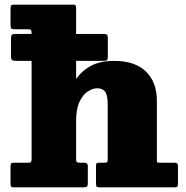

<svg xmlns="http://www.w3.org/2000/svg" viewBox="-20 -800 795 820"><path d="M47.5 -655H115V-658Q115 -668 112.8 -671.5Q110.5 -675 101 -675H42Q31 -675 28 -678.8Q25 -682.5 25 -692.5V-761.5Q25 -771.5 27 -775.8Q29 -780 39 -780H295Q305 -780 305 -768.5V-655H420Q434.5 -655 437.5 -651.2Q440.5 -647.5 440.5 -635.5V-560.5Q440.5 -547.5 437.8 -543.8Q435 -540 419 -540H305V-479Q305 -460.5 307.2 -464.5Q309.5 -468.5 316 -476.5Q338.5 -504.5 375.2 -522.2Q412 -540 468 -540Q556 -540 603 -494.8Q650 -449.5 650 -369V-118Q650 -108.5 651.8 -106.8Q653.5 -105 663 -105H726Q740 -105 740 -93V-15Q740 -5.5 736.8 -2.8Q733.5 0 725 0H404Q394 0 392 -4Q390 -8 390 -18V-90.5Q390 -98.5 391.8 -101.8Q393.5 -105 401 -105H425Q433.5 -105 436.8 -107.2Q440 -109.5 440 -117.5V-353Q440 -393.5 429.2 -408.2Q418.5 -423 395 -423Q376 -423 355 -409.5Q334 -396 319.5 -365.2Q305 -334.5 305 -283V-120Q305 -110 308.8 -107.5Q312.5 -105 323 -105H340.5Q355 -105 355 -91.5V-17Q355 -6 351 -3Q347 0 336.5 0H35Q25 0 25 -13V-88Q25 -98 27.2 -101.5Q29.5 -105 39 -105H100.5Q110.5 -105 112.8 -108.8Q115 -112.5 115 -122.5V-540H52.5Q36 -540 31.5 -543.5Q27 -547 27 -560V-634.5Q27 -646.5 30 -650.8Q33 -655 47.5 -655Z"/></svg>

Font: Besley* Fatface
Style: Regular
Weight: 900
Designer: Owen Earl
Foundry: indestructible type*
Version: Version 3.000; ttfautohint (v1.8.3)